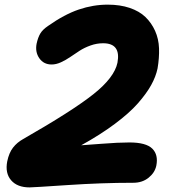

<svg xmlns="http://www.w3.org/2000/svg" viewBox="-20 -814 740 830"><path d="M107.9 -3.9Q54.7 -3.9 28.1 -34.7Q1.5 -65.4 11.2 -116.2Q19 -153.8 36.4 -176Q53.7 -198.2 80.1 -212.9Q293.5 -335 384 -407Q474.6 -479 487.8 -543Q503.4 -627 425.8 -627Q397.9 -627 371.3 -617.4Q344.7 -607.9 324 -594.5Q303.2 -581.1 283.7 -567.6Q264.2 -554.2 243.4 -544.7Q222.7 -535.2 203.1 -535.2Q168.9 -535.2 150.1 -562Q131.3 -588.9 138.2 -625Q144 -651.9 154.1 -668.9Q164.1 -686 188 -702.1Q258.8 -752 320.8 -772.9Q382.8 -793.9 445.8 -793.9Q499 -793.9 540.8 -779.8Q582.5 -765.6 608.6 -740.5Q634.8 -715.3 650.4 -680.7Q666 -646 667.5 -605Q668.9 -564 661.1 -518.1Q653.8 -482.9 633.5 -446.3Q613.3 -409.7 576.2 -367.4Q539.1 -325.2 476.6 -278.6Q414.1 -231.9 331.1 -186Q345.2 -186.5 418.2 -192.4Q491.2 -198.2 539.1 -198.2Q611.3 -198.2 638.2 -171.6Q665 -145 655.8 -98.1Q649.4 -67.4 622.3 -45.7Q595.2 -23.9 556.2 -23.9Q419.4 -23.9 271.5 -13.9Q123.5 -3.9 107.9 -3.9Z"/></svg>

Font: Shantell Sans Irregular Bouncy
Style: Italic
Weight: 800
Italic angle: -11.31°
Designer: Stephen Nixon, Anya Danilova, Shantell Martin
Foundry: Arrow Type
Version: Version 1.006;[9816181b4]